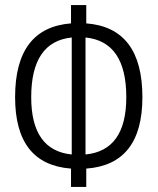

<svg xmlns="http://www.w3.org/2000/svg" viewBox="-20 -733 626 763"><path d="M262.2 9.8V-63Q40 -79.6 40 -346.7Q40 -622.6 262.2 -640.1V-712.9H322.8V-640.1Q545.9 -623 545.9 -346.7Q545.9 -79.1 322.8 -63V9.8ZM319.8 -584V-119.1Q481.9 -134.8 481.9 -346.7Q481.9 -567.9 319.8 -584ZM265.1 -119.1V-584Q104 -567.4 104 -346.7Q104 -135.3 265.1 -119.1Z"/></svg>

Font: Cascadia Code NF Light
Style: Regular
Weight: 300
Monospace: yes
Designer: Aaron Bell
Foundry: Saja Typeworks
Version: Version 2404.023; ttfautohint (v1.8.4)